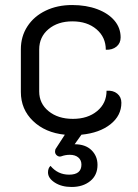

<svg xmlns="http://www.w3.org/2000/svg" viewBox="-20 -529 551 764"><path d="M304 7 277 45Q320 45 344 68.5Q368 92 368 127Q368 168 339 191.5Q310 215 265 215Q225 215 198 197.5Q171 180 171 157Q171 140 181 131Q210 166 255 166Q304 166 304 126Q304 108 291.5 97.5Q279 87 258 87Q240 87 224 93Q215 96 207 90Q199 84 199 74Q199 66 203 61L238 7Q160 -1 111.5 -47.5Q63 -94 63 -163V-333Q63 -384 89 -424Q115 -464 161.5 -486.5Q208 -509 267 -509Q323 -509 367 -492.5Q411 -476 435.5 -447Q460 -418 460 -380Q460 -357 443.5 -343.5Q427 -330 401 -331Q401 -381 364 -412.5Q327 -444 268 -444Q210 -444 173 -413Q136 -382 136 -332V-165Q136 -117 173.5 -86.5Q211 -56 270 -56Q329 -56 366.5 -87Q404 -118 404 -168Q430 -170 446.5 -156.5Q463 -143 463 -120Q463 -69 419.5 -34.5Q376 0 304 7Z"/></svg>

Font: K2D Light
Style: Regular
Weight: 300
Designer: Katatrad Aksorn Co.,Ltd.
Foundry: Cadson Demak Co.,Ltd.
Version: Version 1.000; ttfautohint (v1.6)